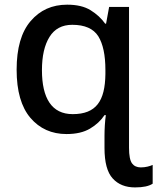

<svg xmlns="http://www.w3.org/2000/svg" viewBox="-20 -569 679 829"><path d="M270 -548.8C205.1 -548.8 152.8 -525.4 112.3 -478C71.8 -430.7 51.8 -360.8 51.8 -268.1C51.8 -175.8 71.8 -106.4 111.3 -60.1C150.9 -13.7 203.1 9.8 267.1 9.8C308.6 9.8 342.3 2 368.7 -13.7C395 -29.3 416 -48.8 431.2 -71.8H437C433.1 -46.9 431.2 -9.3 431.2 16.1V69.8C431.2 131.8 442.9 175.8 466.8 201.7C490.2 227.5 522.5 240.2 563 240.2C597.7 240.2 623 234.9 639.2 224.1V143.1C627 148.4 609.4 153.8 587.9 153.8C571.3 153.8 558.6 147.9 550.3 136.7C541.5 125 537.1 102.5 537.1 68.8V-539.1H451.2L438 -466.8H434.1C418 -489.7 397 -508.8 371.1 -524.9C345.2 -541 311.5 -548.8 270 -548.8ZM292 -461.9C346.2 -461.9 383.3 -445.3 404.3 -412.6C424.8 -379.4 435.1 -331.1 435.1 -267.1V-249C433.6 -133.3 395.5 -76.2 293.9 -76.2C203.6 -76.2 161.1 -144.5 161.1 -266.1C161.1 -326.7 171.9 -374.5 193.8 -409.7C215.3 -444.3 248 -461.9 292 -461.9Z"/></svg>

Font: Noto Reveo Sans
Style: Regular
Weight: 500
Designer: Monotype Design Team
Foundry: Monotype Imaging Inc.
Version: Version 2.007